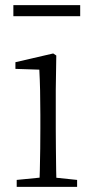

<svg xmlns="http://www.w3.org/2000/svg" viewBox="-20 -727 365 747"><path d="M45 0V-27L156 -38H175L280 -27V0ZM133 0Q134 -24 135 -64.5Q136 -105 136.5 -149Q137 -193 137 -226V-281Q137 -332 136 -375Q135 -418 133 -456L40 -459V-485L187 -519L199 -511L197 -377V-226Q197 -193 197.5 -149Q198 -105 198.5 -64.5Q199 -24 200 0ZM32 -664V-707H292V-664Z"/></svg>

Font: Noto Serif HK ExtraLight
Style: Regular
Weight: 200
Designer: Ryoko NISHIZUKA 西塚涼子 (kana & ideographs); Frank Grießhammer (Latin, Greek & Cyrillic); Wenlong ZHANG 张文龙 (bopomofo); San
Foundry: Adobe
Version: Version 2.002-H1;hotconv 1.1.0;makeotfexe 2.6.0